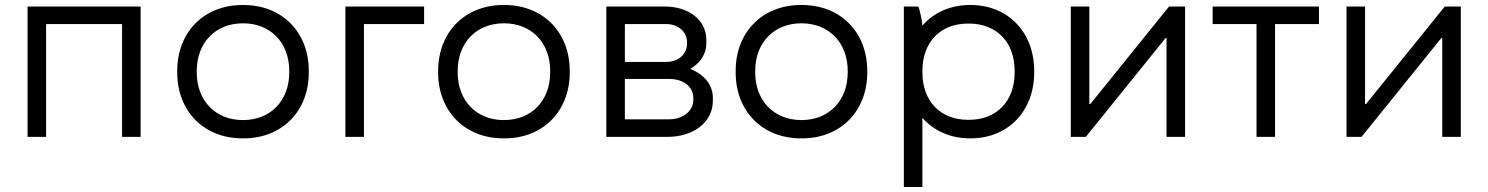

<svg xmlns="http://www.w3.org/2000/svg" viewBox="-20 -546 5938 766"><path d="M90 0H164V-450H467V0H541V-520H90Z M947 6H952C1105 6 1212 -102 1212 -257V-263C1212 -418 1105 -526 952 -526H947C794 -526 687 -418 687 -263V-257C687 -102 794 6 947 6ZM949 -67C840 -67 765 -144 765 -257V-263C765 -376 840 -453 949 -453H950C1059 -453 1134 -376 1134 -263V-257C1134 -144 1059 -67 950 -67Z M1358 0H1432V-450H1672V-520H1358Z M1988 6H1993C2146 6 2253 -102 2253 -257V-263C2253 -418 2146 -526 1993 -526H1988C1835 -526 1728 -418 1728 -263V-257C1728 -102 1835 6 1988 6ZM1990 -67C1881 -67 1806 -144 1806 -257V-263C1806 -376 1881 -453 1990 -453H1991C2100 -453 2175 -376 2175 -263V-257C2175 -144 2100 -67 1991 -67Z M2399 0H2644C2748 0 2824 -60 2824 -143V-156C2824 -207 2790 -249 2734 -271C2774 -295 2798 -330 2798 -373V-387C2798 -465 2729 -520 2632 -520H2399ZM2473 -299V-450H2638C2686 -450 2721 -419 2721 -377V-372C2721 -329 2686 -299 2637 -299ZM2473 -70V-231H2650C2707 -231 2746 -200 2746 -155V-146C2746 -104 2705 -70 2650 -70Z M3175 6H3180C3333 6 3440 -102 3440 -257V-263C3440 -418 3333 -526 3180 -526H3175C3022 -526 2915 -418 2915 -263V-257C2915 -102 3022 6 3175 6ZM3177 -67C3068 -67 2993 -144 2993 -257V-263C2993 -376 3068 -453 3177 -453H3178C3287 -453 3362 -376 3362 -263V-257C3362 -144 3287 -67 3178 -67Z M3586 200H3660V-76C3705 -24 3772 6 3850 6H3853C4000 6 4106 -101 4106 -257V-263C4106 -419 4000 -526 3853 -526H3850C3772 -526 3705 -496 3660 -444C3658 -467 3651 -501 3644 -520H3586ZM3842 -68C3732 -68 3660 -142 3660 -257V-263C3660 -378 3732 -452 3842 -452H3846C3956 -452 4028 -378 4028 -263V-257C4028 -142 3956 -68 3846 -68Z M4252 0H4312L4630 -394H4634V0H4708V-520H4644L4330 -131H4326V-520H4252Z M4993 0H5067V-450H5242V-520H4818V-450H4993Z M5352 0H5412L5730 -394H5734V0H5808V-520H5744L5430 -131H5426V-520H5352Z"/></svg>

Font: Fixel Display Regular
Style: Regular
Weight: 400
Designer: AlfaBravo + MacPaw
Foundry: Kyrylo Tkachov, Marchela Mozhyna, Serhii Makarenko, Maria Weinstein, Zakhar Kryvoshyya
Version: Version 1.211